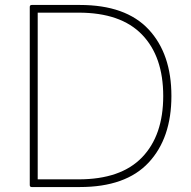

<svg xmlns="http://www.w3.org/2000/svg" viewBox="-20 -754 771 774"><path d="M108 0Q100 0 100 -8V-726Q100 -734 108 -734H302Q487 -734 579 -635.5Q671 -537 671 -367Q671 -197 579 -98.5Q487 0 302 0ZM297 -31Q467 -31 552.5 -119.5Q638 -208 638 -367Q638 -526 552.5 -614.5Q467 -703 297 -703H132V-31Z"/></svg>

Font: LINE Seed Sans KR Thin
Style: Regular
Weight: 250
Designer: LINE BX Design & Sandoll Inc & Dalton Maag Ltd
Foundry: Sandoll Inc.
Version: Version 1.000